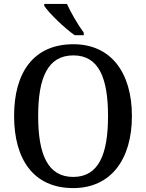

<svg xmlns="http://www.w3.org/2000/svg" viewBox="-20 -951 747 981"><path d="M362 -771H408V-784C380 -822 342 -886 322 -931H206V-921C229 -886 309 -807 362 -771ZM354 10C547 10 654 -137 654 -358C654 -580 547 -725 355 -725C151 -725 52 -580 52 -359C52 -137 151 10 354 10ZM354 -47C224 -47 175 -162 175 -358C175 -554 224 -668 355 -668C484 -668 532 -554 532 -358C532 -162 484 -47 354 -47Z"/></svg>

Font: Noto Serif Bengali SemiCondensed
Style: Regular
Weight: 400
Width: 4
Designer: Juan Bruce, Universal Thirst, Indian Type Foundry and the Monotype Design Team.
Foundry: Monotype Imaging Inc.
Version: Version 2.003